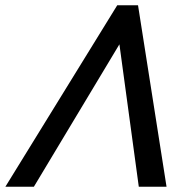

<svg xmlns="http://www.w3.org/2000/svg" viewBox="-58 -710 729 730"><path d="M-37.6 0 387.7 -689.9H466.8L575.2 0H469.7L396 -541.5L70.8 0Z"/></svg>

Font: HK Grotesk Medium Italic
Style: Regular
Weight: 500
Italic angle: -13°
Designer: Alfredo Marco Pradil and Stefan Peev
Foundry: Hanken Design Co.
Version: Version 1.000;PS 001.000;hotconv 1.0.88;makeotf.lib2.5.64775